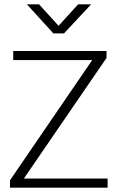

<svg xmlns="http://www.w3.org/2000/svg" viewBox="-20 -865 546 885"><path d="M471 -630V-598L90 -42H476V0H26V-34L405 -588H41V-630ZM104 -845H160L250 -746L340 -845H400L275 -711H226Z"/></svg>

Font: Mukta Mahee ExtraLight
Style: Regular
Weight: 275
Designer: Shuchita Grover, Noopur Datye, Girish Dalvi, Yashodeep Gholap
Foundry: Ek Type
Version: Version 2.538;PS 1.000;hotconv 16.6.51;makeotf.lib2.5.65220;